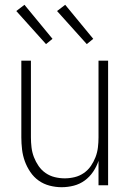

<svg xmlns="http://www.w3.org/2000/svg" viewBox="-20 -773 540 801"><path d="M237 8Q212 8 187 1.5Q162 -5 141.5 -19.5Q121 -34 106.5 -55.5Q92 -77 83.5 -100.5Q75 -124 72 -149.5Q69 -175 69 -200V-520H109V-200Q109 -179 111.5 -158Q114 -137 121.5 -117.5Q129 -98 141 -80.5Q153 -63 170.5 -51Q188 -39 208.5 -34Q229 -29 250 -29Q271 -29 291.5 -34Q312 -39 329.5 -51Q347 -63 359 -80.5Q371 -98 378.5 -117.5Q386 -137 388.5 -158Q391 -179 391 -200V-520H431V0H391V-102Q383 -78 368.5 -56.5Q354 -35 333.5 -20Q313 -5 288 1.5Q263 8 237 8ZM342 -589 218 -727 252 -753 369 -611ZM172 -589 48 -727 82 -753 199 -611Z"/></svg>

Font: Iosevka SS18 Extralight
Style: Regular
Weight: 200
Monospace: yes
Designer: Belleve Invis
Foundry: Belleve Invis
Version: Version 25.1.1; ttfautohint (v1.8.4)